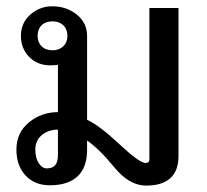

<svg xmlns="http://www.w3.org/2000/svg" viewBox="-20 -575 653 605"><path d="M254.4 -132.3Q254.4 -132.3 254.4 -103Q254.4 -47.4 224.4 -19.3Q194.3 8.8 137.2 8.8Q88.9 8.8 60.3 -22.2Q31.7 -53.2 31.7 -103.5Q31.7 -157.2 71.3 -189.5Q110.8 -221.7 162.6 -221.7V-371.1Q160.2 -370.1 152.6 -369.6Q145 -369.1 138.7 -369.1Q97.7 -369.1 71.8 -395.8Q45.9 -422.4 45.9 -461.9Q45.9 -502.9 75.7 -529.1Q105.5 -555.2 144.5 -555.2Q189.5 -555.2 221.9 -529.1Q254.4 -502.9 254.4 -461.9V-197.3Q291 -181.6 355.2 -121.6Q419.4 -61.5 438.5 -61.5Q443.8 -61.5 447.3 -64Q450.7 -66.4 450.7 -72.8V-549.8H542.5V-84Q542.5 -37.1 516.8 -13.7Q491.2 9.8 440.4 9.8Q387.2 9.8 340.6 -47.4Q293.9 -104.5 254.4 -132.3ZM98.6 -461.9Q98.6 -441.4 111.3 -429Q124 -416.5 146 -416.5Q166 -416.5 179.2 -429Q192.4 -441.4 192.4 -461.9Q192.4 -483.4 179.2 -495.6Q166 -507.8 146 -507.8Q124 -507.8 111.3 -495.6Q98.6 -483.4 98.6 -461.9ZM91.3 -103.5Q91.3 -77.1 102.1 -60.8Q112.8 -44.4 127 -44.4Q145.5 -44.4 154.1 -54.7Q162.6 -64.9 162.6 -86.9V-166.5Q132.3 -166.5 111.8 -149.4Q91.3 -132.3 91.3 -103.5Z"/></svg>

Font: Roboto Web
Style: Regular
Weight: 400
Designer: Google
Version: Version 1.200310; 2013